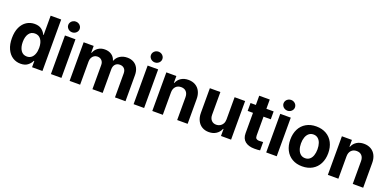

<svg xmlns="http://www.w3.org/2000/svg" viewBox="-4 -1607 5021 2478"><g transform="rotate(20 2506.5 -368.0)"><path d="M36.1 -264.6Q36.1 -352.5 64.9 -413.8Q93.8 -475.1 142.8 -506.1Q191.9 -537.1 252 -537.1Q312 -537.1 348.1 -509.3Q384.3 -481.4 402.3 -441.4H407.2V-707H551.8V0H409.2V-85H402.3Q383.8 -45.4 347.2 -18.3Q310.5 8.8 252 8.8Q190.4 8.8 141.6 -23.2Q92.8 -55.2 64.5 -116.9Q36.1 -178.7 36.1 -264.6ZM410.2 -265.6Q410.2 -337.9 380.4 -379.9Q350.6 -421.9 296.9 -421.9Q243.2 -421.9 213.9 -379.4Q184.6 -336.9 184.6 -265.6Q184.6 -193.4 213.9 -149.9Q243.2 -106.4 296.9 -106.4Q332.5 -106.4 357.9 -126.2Q383.3 -146 396.7 -181.9Q410.2 -217.8 410.2 -265.6Z M668 -530.3H812.5V0H668ZM661.1 -672.9Q661.1 -692.9 671.6 -710Q682.1 -727.1 700.4 -737.1Q718.8 -747.1 740.2 -747.1Q761.2 -747.1 779.3 -737.1Q797.4 -727.1 807.9 -710Q818.4 -692.9 818.4 -672.9Q818.4 -653.3 807.9 -636.5Q797.4 -619.6 779.3 -609.6Q761.2 -599.6 740.2 -599.6Q718.8 -599.6 700.4 -609.6Q682.1 -619.6 671.6 -636.5Q661.1 -653.3 661.1 -672.9Z M924.8 -530.3H1062.5V-437.5H1068.4Q1085.4 -483.9 1124 -510.5Q1162.6 -537.1 1215.8 -537.1Q1270.5 -537.1 1308.8 -510.5Q1347.2 -483.9 1360.4 -437.5H1365.2Q1382.3 -483.4 1424.8 -510.3Q1467.3 -537.1 1525.4 -537.1Q1574.7 -537.1 1612.5 -515.9Q1650.4 -494.6 1671.4 -453.9Q1692.4 -413.1 1692.4 -356.4V0H1547.9V-328.1Q1547.9 -372.1 1525.1 -395Q1502.4 -418 1464.8 -418Q1424.3 -418 1401.6 -392.3Q1378.9 -366.7 1378.9 -324.2V0H1238.3V-332Q1238.3 -371.1 1215.8 -394.5Q1193.4 -418 1156.2 -418Q1131.8 -418 1112.1 -405.5Q1092.3 -393.1 1080.8 -370.6Q1069.3 -348.1 1069.3 -318.4V0H924.8Z M1803.7 -530.3H1948.2V0H1803.7ZM1796.9 -672.9Q1796.9 -692.9 1807.4 -710Q1817.9 -727.1 1836.2 -737.1Q1854.5 -747.1 1876 -747.1Q1897 -747.1 1915 -737.1Q1933.1 -727.1 1943.6 -710Q1954.1 -692.9 1954.1 -672.9Q1954.1 -653.3 1943.6 -636.5Q1933.1 -619.6 1915 -609.6Q1897 -599.6 1876 -599.6Q1854.5 -599.6 1836.2 -609.6Q1817.9 -619.6 1807.4 -636.5Q1796.9 -653.3 1796.9 -672.9Z M2205.1 0H2060.5V-530.3H2198.2V-437.5H2204.1Q2222.7 -484.4 2264.2 -510.7Q2305.7 -537.1 2363.3 -537.1Q2418.5 -537.1 2460 -513.2Q2501.5 -489.3 2523.9 -444.1Q2546.4 -398.9 2545.9 -337.9V0H2402.3V-312.5Q2402.3 -361.3 2377 -389.2Q2351.6 -417 2306.6 -417Q2260.3 -417 2232.7 -387.7Q2205.1 -358.4 2205.1 -306.6Z M2998 -530.3H3142.6V0H3003.9V-95.7H2998Q2979 -48.3 2937.3 -20.8Q2895.5 6.8 2836.9 6.8Q2783.7 6.8 2743.4 -17.1Q2703.1 -41 2680.7 -86.2Q2658.2 -131.3 2658.2 -192.4V-530.3H2802.7V-217.8Q2802.7 -170.9 2827.9 -143.1Q2853 -115.2 2895.5 -115.2Q2922.9 -115.2 2946.3 -128.2Q2969.7 -141.1 2983.9 -166Q2998 -190.9 2998 -225.6Z M3534.2 -421.9H3434.6V-163.1Q3434.6 -133.8 3447.3 -122.1Q3460 -110.4 3484.4 -109.4Q3515.6 -109.4 3542 -112.3V2Q3516.1 6.8 3464.8 6.8Q3383.3 6.8 3336.4 -30.8Q3289.6 -68.4 3290 -142.6V-421.9H3216.8V-530.3H3290V-657.2H3434.6V-530.3H3534.2Z M3625 -530.3H3769.5V0H3625ZM3618.2 -672.9Q3618.2 -692.9 3628.7 -710Q3639.2 -727.1 3657.5 -737.1Q3675.8 -747.1 3697.3 -747.1Q3718.3 -747.1 3736.3 -737.1Q3754.4 -727.1 3764.9 -710Q3775.4 -692.9 3775.4 -672.9Q3775.4 -653.3 3764.9 -636.5Q3754.4 -619.6 3736.3 -609.6Q3718.3 -599.6 3697.3 -599.6Q3675.8 -599.6 3657.5 -609.6Q3639.2 -619.6 3628.7 -636.5Q3618.2 -653.3 3618.2 -672.9Z M3860.4 -263.7Q3860.4 -345.2 3891.8 -407.2Q3923.3 -469.2 3982.2 -503.2Q4041 -537.1 4120.1 -537.1Q4199.2 -537.1 4258.3 -503.2Q4317.4 -469.2 4349.1 -407.2Q4380.9 -345.2 4380.9 -263.7Q4380.9 -182.1 4349.1 -119.9Q4317.4 -57.6 4258.3 -23.4Q4199.2 10.7 4120.1 10.7Q4041 10.7 3982.4 -23.4Q3923.8 -57.6 3892.1 -119.9Q3860.4 -182.1 3860.4 -263.7ZM4233.4 -263.7Q4233.4 -311 4220.7 -347.9Q4208 -384.8 4182.6 -405.8Q4157.2 -426.8 4121.1 -426.8Q4084.5 -426.8 4058.8 -405.8Q4033.2 -384.8 4020 -347.9Q4006.8 -311 4006.8 -263.7Q4006.8 -216.8 4020 -179.9Q4033.2 -143.1 4058.8 -122.3Q4084.5 -101.6 4121.1 -101.6Q4157.2 -101.6 4182.6 -122.3Q4208 -143.1 4220.7 -179.7Q4233.4 -216.3 4233.4 -263.7Z M4616.2 0H4471.7V-530.3H4609.4V-437.5H4615.2Q4633.8 -484.4 4675.3 -510.7Q4716.8 -537.1 4774.4 -537.1Q4829.6 -537.1 4871.1 -513.2Q4912.6 -489.3 4935.1 -444.1Q4957.5 -398.9 4957 -337.9V0H4813.5V-312.5Q4813.5 -361.3 4788.1 -389.2Q4762.7 -417 4717.8 -417Q4671.4 -417 4643.8 -387.7Q4616.2 -358.4 4616.2 -306.6Z"/></g></svg>

Font: Pretendard JP
Style: Bold
Weight: 700
Designer: Base glyphs from Inter by Rasmus Andersson; Hangeul glyphs from Noto Sans CJK(Source Han Sans) by Jang Soo-young and Kan
Foundry: Kil Hyung-jin
Version: Version 1.309